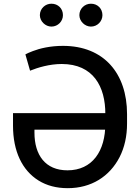

<svg xmlns="http://www.w3.org/2000/svg" viewBox="-20 -978 735 1008"><path d="M310.7 -737.2C244.3 -737.2 189.3 -724.1 152.7 -709.9C134.2 -702.8 121.1 -697.1 113.3 -692.5L137.8 -606.9C178.3 -623.2 239.7 -642 304 -642C469.5 -642 533.7 -523.4 533 -378.9V-329.9C533.7 -184.7 464.5 -83.8 334.2 -83.8C217.7 -83.8 160.9 -164.4 160.9 -281.6V-297.2H573.2V-384.2H48.3V-318.5C48.3 -183.6 96.6 -83.5 182.5 -30.2C225.5 -3.6 276.3 9.9 335.6 9.9C459.2 9.9 555.4 -51.1 608 -153.4C633.9 -204.2 647 -263.1 647 -329.9V-378.9C647 -592.7 525.2 -737.2 310.7 -737.2ZM250 -838.4C284.4 -838.4 310.7 -866.8 310.4 -898.4C310.7 -932.9 284.4 -958.8 250 -958.5C217.7 -958.8 189.3 -932.9 189.3 -898.4C189.3 -866.8 217.7 -838.4 250 -838.4ZM457.4 -838.4C491.8 -838.4 517.8 -866.8 517.8 -898.4C517.8 -932.9 491.8 -958.8 457.4 -958.5C425.1 -958.8 396.7 -932.9 396.7 -898.4C396.7 -866.8 425.1 -838.4 457.4 -838.4Z"/></svg>

Font: Inter 465
Style: Regular
Weight: 400
Designer: Rasmus Andersson
Foundry: rsms
Version: Version 3.019;Glyphs 3.1.2 (3151)